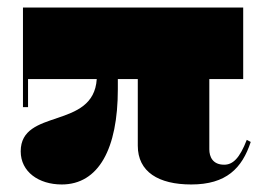

<svg xmlns="http://www.w3.org/2000/svg" viewBox="-20 -480 720 510"><path d="M144 10C242 10 293 -85 293 -243V-270H346V-93C346 -23.5 401 10 488 10C581 10 623 -33 646 -103L635.5 -108.5C616.5 -59.5 598.5 -42.5 575.5 -42.5C545 -42.5 536 -63.5 536 -83.5V-270H626V-460H41V-195.5H54.5V-270H237C228.5 -135 35 -193.5 35 -78C35 -23.5 83 10 144 10Z"/></svg>

Font: Bodoni* 16pt Fatface
Style: Regular
Weight: 900
Version: Version 2.3